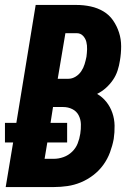

<svg xmlns="http://www.w3.org/2000/svg" viewBox="-23 -755 543 775"><path d="M0 0 30 -180H-3V-259H43L121 -735H286Q315 -735 343 -729Q371 -723 394.5 -709Q418 -695 433.5 -672.5Q449 -650 457.5 -623.5Q466 -597 466 -568Q466 -539 461 -510Q458 -490 451.5 -470Q445 -450 433 -432.5Q421 -415 405 -400.5Q389 -386 369 -376Q391 -363 406.5 -343.5Q422 -324 430.5 -299.5Q439 -275 439.5 -248Q440 -221 436 -194Q431 -167 421 -140Q411 -113 394 -89.5Q377 -66 353.5 -48Q330 -30 303.5 -19Q277 -8 249.5 -4Q222 0 195 0ZM210 -437H253Q268 -437 282 -445.5Q296 -454 305 -467.5Q314 -481 318.5 -496Q323 -511 326 -526Q328 -541 328.5 -556.5Q329 -572 325.5 -586Q322 -600 312 -610.5Q302 -621 287 -621H241ZM157 -114H195Q214 -114 233.5 -121Q253 -128 268 -142.5Q283 -157 290.5 -176Q298 -195 301 -215Q304 -234 303.5 -253.5Q303 -273 294.5 -289.5Q286 -306 269 -314.5Q252 -323 232 -323H191L181 -259H248V-180H168Z"/></svg>

Font: Iosevka Term Curly Hv Obl
Style: Regular
Weight: 900
Italic angle: -9°
Designer: Belleve Invis
Foundry: Belleve Invis
Version: Version 32.3.0